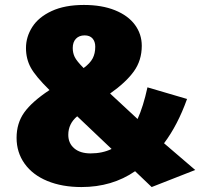

<svg xmlns="http://www.w3.org/2000/svg" viewBox="-20 -736 819 776"><path d="M553 -551Q553 -492 521 -447.5Q489 -403 425 -358L536 -255Q559 -305 576 -383L736 -336Q698 -230 643 -157L769 -49L593 20L526 -44Q433 20 309 20Q231 20 171.5 -4.5Q112 -29 79.5 -74.5Q47 -120 47 -179Q47 -238 78 -281.5Q109 -325 180 -372Q124 -427 104.5 -462.5Q85 -498 85 -542Q85 -587 110.5 -627Q136 -667 189 -691.5Q242 -716 319 -716Q392 -716 445 -694.5Q498 -673 525.5 -635.5Q553 -598 553 -551ZM274 -542Q274 -522 282 -505.5Q290 -489 318 -461Q344 -480 354.5 -500Q365 -520 365 -547Q365 -568 354 -580.5Q343 -593 322 -593Q300 -593 287 -579.5Q274 -566 274 -542ZM256 -191Q256 -157 280 -136.5Q304 -116 346 -116Q394 -116 431 -134L292 -266Q256 -236 256 -191Z"/></svg>

Font: Fira Sans Black
Style: Regular
Weight: 900
Designer: Carrois Corporate & Edenspiekermann AG
Foundry: Carrois Corporate GbR & Edenspiekermann AG
Version: Version 4.203